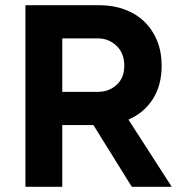

<svg xmlns="http://www.w3.org/2000/svg" viewBox="-20 -720 700 740"><path d="M78 -700H362Q416 -700 460.5 -683.5Q505 -667 536.5 -636.5Q568 -606 585.5 -563Q603 -520 603 -467Q603 -391 569 -338Q535 -285 475 -259L642 0H488L340 -238H220V0H78ZM358 -366Q399 -366 429 -392.5Q459 -419 459 -467Q459 -515 429 -543.5Q399 -572 358 -572H220V-366Z"/></svg>

Font: NT Somic Bold
Style: Regular
Weight: 700
Designer: Ravid Balaliev — lead type designer, mastering
Michael Voronin — secret advisor, marketing
Ivan Kovalenko — best boy
Foundry: NT Type
Version: Version 0.7